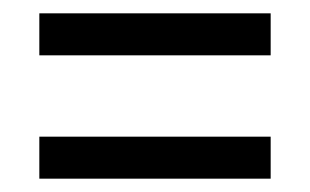

<svg xmlns="http://www.w3.org/2000/svg" viewBox="-20 -501 465 288"><path d="M39 -418V-481H386V-418ZM39 -233V-296H386V-233Z"/></svg>

Font: Noto Serif Ethiopic ExtraCondensed SemiBold
Style: Regular
Weight: 600
Width: 2
Designer: Monotype Design Team
Foundry: Monotype Imaging Inc.
Version: Version 2.102; ttfautohint (v1.8.4.7-5d5b)